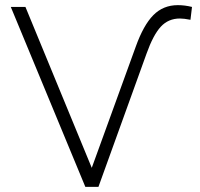

<svg xmlns="http://www.w3.org/2000/svg" viewBox="-20 -727 777 747"><path d="M22 -700H79L337 -74L508 -545Q538 -629 576.5 -668Q615 -707 672 -707Q699 -707 727 -700L721 -650Q696 -655 680 -655Q635 -655 605.5 -623Q576 -591 550 -518L363 0H312Z"/></svg>

Font: Montserrat Atlas Light
Style: Regular
Weight: 300
Designer: Julieta Ulanovsky
Foundry: Julieta Ulanovsky
Version: Version 7.200